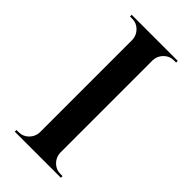

<svg xmlns="http://www.w3.org/2000/svg" viewBox="-222 -757 813 813"><g transform="rotate(45 185.0 -350.0)"><path d="M247 -700V0H125V-700ZM128 -73V0H48V-10Q48 -10 54.5 -10Q61 -10 61 -10Q87 -10 105.5 -28.5Q124 -47 125 -73ZM128 -627H125Q124 -653 105.5 -671.5Q87 -690 61 -690Q61 -690 54.5 -690Q48 -690 48 -690V-700H128ZM244 -73H247Q248 -47 266.5 -28.5Q285 -10 311 -10Q311 -10 317 -10Q323 -10 324 -10V0H244ZM244 -627V-700H324V-690Q323 -690 317 -690Q311 -690 311 -690Q285 -690 266.5 -671.5Q248 -653 247 -627Z"/></g></svg>

Font: Cinzel SemiBold
Style: Regular
Weight: 600
Designer: Natanael Gama
Version: Version 2.000